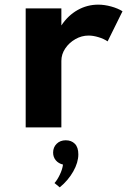

<svg xmlns="http://www.w3.org/2000/svg" viewBox="-20 -548 547 826"><path d="M90.5 0V-512H244V-438.5Q272.5 -481.5 313.8 -504.8Q355 -528 402.5 -528Q429.5 -528 458.5 -520Q487.5 -512 507 -499.5L443 -370Q426 -381.5 403.2 -388.2Q380.5 -395 361 -395Q331 -395 304 -379.5Q277 -364 260.5 -339.2Q244 -314.5 244 -286V0ZM237 258 214.5 239.5Q226 227 237.2 203.8Q248.5 180.5 251 160Q232 155.5 220.2 141.8Q208.5 128 208.5 108.5Q208.5 85.5 223.8 70.5Q239 55.5 263 55.5Q287 55.5 302 70.5Q317 85.5 317 116Q317 151 295.2 189.5Q273.5 228 237 258Z"/></svg>

Font: Spartan Thin
Style: Bold
Weight: 700
Version: Version 1.004